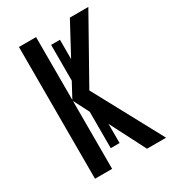

<svg xmlns="http://www.w3.org/2000/svg" viewBox="-175 -808 807 901"><g transform="rotate(-30 228.5 -357.0)"><path d="M254.9 -87.4H207V-647H254.9ZM456.5 0H353L164.1 -368.2V0H71.3V-713.9H164.1V-373.5L347.2 -713.9H447.3L255.4 -372.1Z"/></g></svg>

Font: Open Sans Condensed Medium
Style: Regular
Weight: 500
Width: 3
Designer: Monotype Design Team
Foundry: Monotype Imaging Inc.
Version: Version 3.000